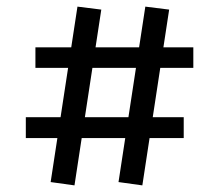

<svg xmlns="http://www.w3.org/2000/svg" viewBox="-20 -550 662 580"><path d="M410 10 338 0 419 -530 491 -521ZM58 -133V-196H535V-133ZM205 10 133 0 214 -530 286 -521ZM87 -345V-407H564V-345Z"/></svg>

Font: Eczar Medium
Style: Regular
Weight: 500
Designer: Vaibhav Singh
Foundry: Rosetta Type Foundry
Version: Version 2.000